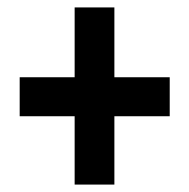

<svg xmlns="http://www.w3.org/2000/svg" viewBox="-20 -613 510 517"><path d="M181 -300H33V-405H181V-593H288V-405H437V-300H288V-116H181Z"/></svg>

Font: Noto Sans Sinhala UI ExtraCondensed
Style: Bold
Weight: 700
Width: 2
Designer: Jelle Bosma - Monotype Design Team
Foundry: Monotype Imaging Inc.
Version: Version 2.006; ttfautohint (v1.8.4.7-5d5b)